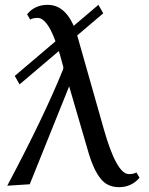

<svg xmlns="http://www.w3.org/2000/svg" viewBox="-20 -762 618 794"><path d="M407 -707 61 -413 41 -448 387 -742ZM302 -606 409 -229Q462 -42 513 -42Q533 -42 544 -49L557 -27Q524 12 472 12Q423 12 395 -24.5Q367 -61 348 -124L266 -405L103 0L10 6Q162 -280 240 -473Q242 -477 242 -484L241 -488Q190 -688 136 -688Q116 -688 105 -681L92 -703Q124 -742 177 -742Q264 -742 302 -606Z"/></svg>

Font: Linguistics Pro
Style: Regular
Weight: 400
Designer: Stefan Peev, Context Ltd
Foundry: Stefan Peev, Context Ltd
Version: Version 001.000